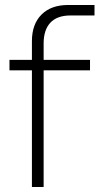

<svg xmlns="http://www.w3.org/2000/svg" viewBox="-20 -750 419 770"><path d="M108 0V-468H18V-510H108V-585Q108 -653 146.5 -691.5Q185 -730 253 -730H359V-688H263Q209 -688 182 -659Q155 -630 155 -576V-510H341V-468H155V0Z"/></svg>

Font: MuseoModerno Thin ExtraLight
Style: Regular
Weight: 250
Version: Version 1.002